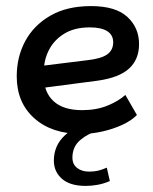

<svg xmlns="http://www.w3.org/2000/svg" viewBox="-20 -429 503 631"><path d="M247 11Q150 11 92.5 -40.5Q35 -92 35 -178Q35 -242 63 -294Q91 -346 145.5 -377.5Q200 -409 279 -409Q360 -409 398.5 -373.5Q437 -338 437 -284Q437 -234 404.5 -204Q372 -174 302 -164L88 -136V-209L266 -231Q312 -236 332 -250Q352 -264 352 -290Q352 -314 332.5 -326.5Q313 -339 275 -339Q225 -339 191.5 -318.5Q158 -298 141 -265Q124 -232 124 -193V-178Q124 -126 156 -96.5Q188 -67 250 -67Q297 -67 333.5 -82Q370 -97 392 -117L430 -51Q411 -32 381.5 -18.5Q352 -5 317 3Q282 11 247 11ZM262 182Q210 182 183.5 158.5Q157 135 157 99Q157 49 193.5 15.5Q230 -18 281 -30L305 0Q270 9 244 31Q218 53 218 89Q218 111 233.5 123Q249 135 273 135Q289 135 302 132Q315 129 331 122L341 166Q320 175 300 178.5Q280 182 262 182Z"/></svg>

Font: Rokkitt Medium
Style: Italic
Weight: 500
Italic angle: -9°
Designer: Vernon Adams
Foundry: Vernon Adams
Version: Version 3.103